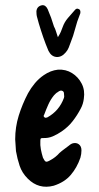

<svg xmlns="http://www.w3.org/2000/svg" viewBox="-20 -711 379 733"><path d="M38 -179Q38 -226 51.5 -269.5Q65 -313 87 -355Q98 -375 113 -393Q128 -411 147 -424Q173 -442 201 -445Q231 -447 255 -432Q279 -417 292 -391.5Q305 -366 300 -334Q299 -325 296 -315Q293 -305 288 -296Q275 -271 257.5 -248.5Q240 -226 215 -209Q199 -198 181.5 -190.5Q164 -183 144 -184Q137 -184 135.5 -182Q134 -180 134 -173Q133 -157 136 -141Q139 -125 144 -109Q150 -96 155 -94Q160 -92 173 -100Q192 -110 207 -127Q216 -135 225 -141.5Q234 -148 243 -155Q247 -159 255 -163Q270 -168 280.5 -160.5Q291 -153 291 -137Q291 -130 290 -123Q289 -116 287 -109Q274 -71 250 -43Q226 -15 185 -2Q128 13 86 -29Q64 -51 55 -78Q46 -105 41 -134Q40 -145 39.5 -156.5Q39 -168 38 -179ZM225 -344Q225 -351 224 -356.5Q223 -362 218 -364Q211 -368 200 -359Q196 -357 193 -354Q190 -351 186 -347Q173 -331 164.5 -312Q156 -293 149 -274Q144 -267 150 -263Q152 -261 155.5 -261.5Q159 -262 161 -263Q206 -288 224 -337Q225 -339 225 -341.5Q225 -344 225 -344ZM201 -569Q208 -580 212 -589Q216 -598 219 -607Q226 -627 239.5 -642.5Q253 -658 267 -674Q273 -680 279 -677Q287 -675 287 -665Q287 -659 285 -656Q274 -629 267 -601.5Q260 -574 249 -547Q246 -538 242 -528.5Q238 -519 231 -511Q215 -492 195.5 -493.5Q176 -495 165 -517Q154 -543 145 -569Q136 -595 128 -622Q127 -627 125 -633Q123 -639 122 -644Q120 -650 119.5 -656.5Q119 -663 119 -668Q121 -687 140 -691Q154 -693 162 -676Q169 -660 175 -643.5Q181 -627 186 -610Q191 -601 194 -590.5Q197 -580 201 -569Z"/></svg>

Font: Delicious Handrawn
Style: Regular
Weight: 400
Designer: Agung Rohmat
Foundry: Agung Rohmat
Version: Version 1.002; ttfautohint (v1.8.4.7-5d5b);gftools[0.9.27]